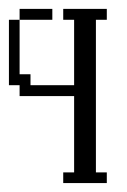

<svg xmlns="http://www.w3.org/2000/svg" viewBox="-20 -410 284 430"><path d="M23.9 -365.7V-390.1H97.2V-365.7ZM121.6 0V-23.9H146V-194.8H23.9V-219.2H0V-365.7H23.9V-243.7H48.3V-219.2H146V-365.7H121.6V-390.1H219.2V-365.7H194.8V-23.9H219.2V0Z"/></svg>

Font: FS Mondwest Regular
Style: Regular
Weight: 400
Designer: NZWStudios2024
Foundry: https://fontstruct.com
Version: Version 1.0